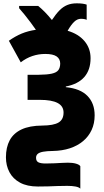

<svg xmlns="http://www.w3.org/2000/svg" viewBox="-20 -896 627 1152"><path d="M440.4 -876Q461.9 -876 476.6 -873.8Q491.2 -871.6 500 -868.2V-776.9Q495.1 -779.8 485.8 -781.5Q476.6 -783.2 465.3 -783.2Q443.8 -783.2 425 -765.1Q406.2 -747.1 385.7 -711.4Q450.7 -692.4 487.1 -649.2Q523.4 -606 523.4 -546.9Q523.4 -476.6 485.8 -433.8Q448.2 -391.1 375 -377V-373Q461.4 -364.7 504.6 -320.6Q547.9 -276.4 547.9 -204.1Q547.9 -155.3 529.8 -116.2Q511.7 -77.1 478.5 -49.3Q445.3 -21.5 399.4 -6.3Q353.5 8.8 297.4 9.8Q260.7 10.3 238.5 14.4Q216.3 18.6 206.3 27.3Q196.3 36.1 196.3 50.8Q196.3 70.8 210.4 77.9Q224.6 85 253.9 85Q282.2 85 306.9 83.7Q331.5 82.5 352.1 81.3Q372.6 80.1 387.7 80.1Q416 80.1 436 85.9Q456.1 91.8 461.9 101.1V235.8Q454.1 227.1 433.1 223.1Q412.1 219.2 383.3 219.2Q351.1 219.2 324.5 220.2Q297.9 221.2 270.5 222.2Q243.2 223.1 207.5 223.1Q143.1 223.1 100.3 200Q57.6 176.8 36.6 137Q15.6 97.2 15.6 47.9Q15.6 -12.2 38.3 -54.4Q61 -96.7 109.1 -119.4Q157.2 -142.1 233.9 -142.6Q301.3 -143.1 331.3 -160.9Q361.3 -178.7 361.3 -220.7Q361.3 -259.3 325.7 -278.1Q290 -296.9 218.8 -296.9H145.5V-447.3H210.4Q262.2 -447.8 290.5 -454.1Q318.8 -460.4 329.8 -474.9Q340.8 -489.3 341.3 -514.2Q341.3 -542.5 319.8 -557.4Q298.3 -572.3 251.5 -572.3Q210.9 -572.3 174.1 -559.8Q137.2 -547.4 104.5 -522L33.2 -651.4Q71.8 -678.7 110.1 -694.6Q148.4 -710.4 195.3 -717.3Q182.1 -736.8 164.1 -760.7Q146 -784.7 127.9 -807.4Q109.9 -830.1 94.7 -846.7V-860.4H209Q227.5 -845.7 248.5 -824.5Q269.5 -803.2 291.5 -775.9Q315.4 -812 336.9 -833.7Q358.4 -855.5 383.1 -865.7Q407.7 -876 440.4 -876Z"/></svg>

Font: Open Sans SemiCondensed ExtraBold
Style: Regular
Weight: 800
Width: 4
Designer: Monotype Design Team
Foundry: Monotype Imaging Inc.
Version: Version 3.000